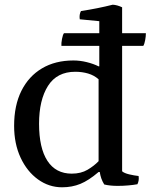

<svg xmlns="http://www.w3.org/2000/svg" viewBox="-20 -776 656 816"><path d="M244 20Q188 20 141.5 -13.5Q95 -47 67.5 -106Q40 -165 40 -241Q40 -328 71 -390Q102 -452 158.5 -485.5Q215 -519 292 -519Q320 -519 348.5 -512Q377 -505 399 -494H402V-581H241Q240 -592 243.5 -610.5Q247 -629 252 -635H402V-686L319 -694Q316 -714 324 -729Q396 -740 459 -756Q478 -755 499 -745V-635H600Q600 -622 597 -605.5Q594 -589 589 -581H499V-48Q508 -40 529 -35Q550 -30 569 -28Q572 -9 564 7Q548 10 525.5 12Q503 14 480 14Q447 14 423 8Q415 -5 410.5 -18Q406 -31 404 -45H399Q357 -9 321.5 5.5Q286 20 244 20ZM285 -38Q324 -38 352 -54.5Q380 -71 399 -91V-439Q380 -456 354.5 -463.5Q329 -471 300 -471Q222 -471 184 -411Q146 -351 146 -250Q146 -147 181.5 -92.5Q217 -38 285 -38Z"/></svg>

Font: Alike
Style: Regular
Weight: 400
Designer: Sveta Sebyakina
Foundry: Cyreal (www.cyreal.org)
Version: Version 1.301; ttfautohint (v1.8.4.7-5d5b)